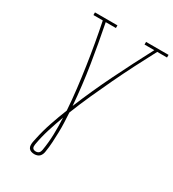

<svg xmlns="http://www.w3.org/2000/svg" viewBox="-223 -855 1073 1191"><g transform="rotate(30 313.5 -260.0)"><path d="M213 215Q201 215 190 211Q179 207 173 198.5Q167 190 166.5 178Q166 166 168 154Q169 147 171 140Q173 133 174 126Q187 64 208 2Q229 -60 253 -120Q248 -196 239 -271Q230 -346 219 -420.5Q208 -495 195 -569Q182 -643 167 -716H100V-735H261V-716H188Q215 -580 237 -442Q259 -304 270 -163Q328 -304 396 -442Q464 -580 536 -716H466V-735H627V-716H557Q518 -643 480 -568.5Q442 -494 406.5 -419.5Q371 -345 337 -269.5Q303 -194 273 -118Q275 -83 276.5 -48Q278 -13 277 22.5Q276 58 274 94Q272 130 266 166Q265 175 261 185Q257 195 250 202Q243 209 233 212Q223 215 213 215ZM213 196Q219 196 225 194Q231 192 235 188Q239 184 241.5 178Q244 172 245 166Q255 106 256.5 47Q258 -12 255 -71Q234 -14 216 43.5Q198 101 188 159Q187 166 187 173Q187 180 190 185.5Q193 191 199.5 193.5Q206 196 213 196Z"/></g></svg>

Font: Iosevka Etoile Thin
Style: Italic
Weight: 100
Italic angle: -9°
Designer: Belleve Invis
Foundry: Belleve Invis
Version: Version 22.1.2; ttfautohint (v1.8.4)